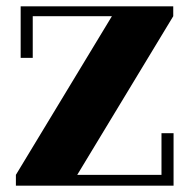

<svg xmlns="http://www.w3.org/2000/svg" viewBox="-20 -523 596 604"><path d="M332 -472H83V-341H45V-503H525V-472L223 27H488V-104H526V61H30V27Z"/></svg>

Font: Cafe24 ClassicType
Style: Regular
Weight: 400
Designer: Cafe24 thkim, hmlim, mnelim & 4IR
Foundry: Cafe24
Version: Version 1.000